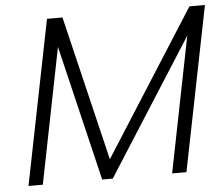

<svg xmlns="http://www.w3.org/2000/svg" viewBox="-51 -757 952 815"><g transform="rotate(-5 425.5 -350.0)"><path d="M99 0H38L178 -700H244L392 -83L785 -700H851L711 0H650L765 -577L397 0H352L214 -577Z"/></g></svg>

Font: Albert Sans Light
Style: Italic
Weight: 300
Italic angle: -11.25°
Designer: Andreas Rasmussen
Foundry: a.Foundry
Version: Version 1.025